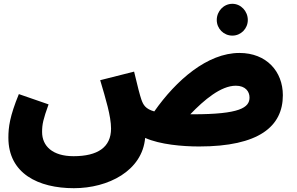

<svg xmlns="http://www.w3.org/2000/svg" viewBox="-20 -756 1560 1008"><path d="M1200 -569C1245 -569 1281 -606 1281 -651C1281 -697 1245 -736 1200 -736C1154 -736 1118 -697 1118 -651C1118 -606 1154 -569 1200 -569ZM368 232C548 232 727 141 742 -32C820 3 939 13 1025 13C1339 13 1465 -92 1465 -256C1465 -381 1379 -478 1237 -478C1069 -478 905 -335 790 -171C744 -184 732 -205 722 -234C715 -254 702 -303 684 -380L506 -335C535 -237 563 -146 563 -81C563 17 493 64 366 64C256 64 201 11 201 -63C201 -104 207 -130 235 -208L79 -262C31 -145 24 -88 24 -33C24 155 181 232 368 232ZM1218 -306C1269 -306 1290 -275 1290 -244C1290 -191 1239 -156 993 -156C988 -156 984 -156 979 -156C1052 -232 1140 -306 1218 -306Z"/></svg>

Font: Noto Sans Arabic UI Bk
Style: Regular
Weight: 900
Designer: Monotype Design Team, Nadine Chahine and Nizar Qandah
Foundry: Monotype Imaging Inc.
Version: Version 2.010